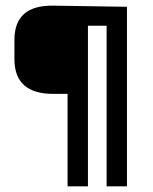

<svg xmlns="http://www.w3.org/2000/svg" viewBox="-20 -659 542 679"><path d="M357 0V-568H291V0H219V-327H168Q31 -327 31 -450V-518Q31 -641 168 -639L429 -635V0Z"/></svg>

Font: Gemunu Libre
Style: Regular
Weight: 400
Designer: Puspanada Ekanayake, Sola Matas, Pathum Egodawatta, Kosala Senevirathne
Foundry: mooniak
Version: Version 1.100